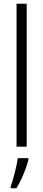

<svg xmlns="http://www.w3.org/2000/svg" viewBox="-20 -780 229 1021"><path d="M122 0V-760H68V0ZM131 61H74C70 101 50 175 37 211V221H67C94 179 118 119 131 71Z"/></svg>

Font: Noto Sans UI Condensed Light
Style: Regular
Weight: 300
Width: 3
Designer: Monotype Design Team
Foundry: Monotype Imaging Inc.
Version: Version 1.901